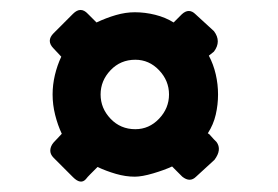

<svg xmlns="http://www.w3.org/2000/svg" viewBox="-20 -546 544 376"><path d="M407 -361Q407 -341 402.5 -321.5Q398 -302 387 -285L390 -283Q392 -281 394.5 -278Q397 -275 399 -273L404 -268Q415 -253 400 -233L364 -200Q352 -188 337 -200L317 -220Q302 -213 280 -206.5Q258 -200 244 -200Q226 -200 207 -205.5Q188 -211 171 -219L169 -217Q163 -211 157 -205Q151 -199 148 -195Q138 -184 123 -199L85 -237Q78 -244 78.5 -252Q79 -260 85 -267L101 -284Q93 -301 88 -321Q83 -341 83 -361Q83 -380 87.5 -399Q92 -418 100 -435L85 -451Q70 -466 85 -481L123 -519Q138 -534 152 -519L169 -502Q188 -511 207 -516.5Q226 -522 244 -522Q264 -522 284 -517Q304 -512 320 -502L336 -518Q350 -531 363 -518L399 -485Q414 -465 399 -445L389 -437Q398 -420 402.5 -400.5Q407 -381 407 -361ZM245 -293Q272 -293 291.5 -313.5Q311 -334 311 -361Q311 -388 291.5 -408.5Q272 -429 245 -429Q216 -429 196.5 -408.5Q177 -388 177 -361Q177 -334 196.5 -313.5Q216 -293 245 -293Z"/></svg>

Font: Stadtwerke
Style: Bold
Weight: 700
Designer: Santiago Orozco
Foundry: Typemade
Version: Version 1.003